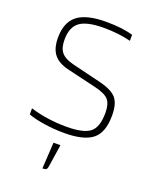

<svg xmlns="http://www.w3.org/2000/svg" viewBox="-158 -725 833 1040"><g transform="rotate(20 258.5 -205.0)"><path d="M335 -284 166 -324Q107 -338 80.5 -372Q54 -406 54 -467Q54 -556 106 -596.5Q158 -637 271 -637Q317 -637 355.5 -632.5Q394 -628 426 -619V-584Q392 -593 352 -597.5Q312 -602 270 -602Q173 -602 132 -571.5Q91 -541 91 -469Q91 -421 111.5 -396.5Q132 -372 179 -360L348 -319Q421 -301 447.5 -269.5Q474 -238 474 -171Q474 -72 424 -32.5Q374 7 262 7Q201 7 144 -2Q87 -11 53 -24V-59Q102 -44 154.5 -36.5Q207 -29 262 -29Q358 -29 396.5 -58.5Q435 -88 435 -172Q435 -223 414.5 -246.5Q394 -270 335 -284ZM266 76 246 207Q244 218 239.5 222.5Q235 227 225 227H217L226 76Z"/></g></svg>

Font: Blinker ExtraLight
Style: Regular
Weight: 200
Designer: Juergen Huber
Foundry: supertype
Version: Version 1.017;hotconv 1.0.117;makeotfexe 2.5.65602